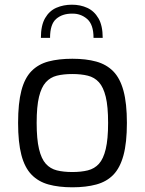

<svg xmlns="http://www.w3.org/2000/svg" viewBox="-20 -791 617 817"><path d="M288 6Q230 6 186.5 -6Q143 -18 114 -48Q85 -78 71 -131.5Q57 -185 57 -268Q57 -352 71 -405.5Q85 -459 114 -488.5Q143 -518 186.5 -529.5Q230 -541 288 -541Q346 -541 389.5 -529Q433 -517 462 -487.5Q491 -458 505.5 -404.5Q520 -351 520 -268Q520 -184 505.5 -130.5Q491 -77 462.5 -47.5Q434 -18 390 -6Q346 6 288 6ZM288 -59Q325 -59 353.5 -66Q382 -73 401 -94Q420 -115 430 -157Q440 -199 440 -268Q440 -338 430 -379Q420 -420 401 -441Q382 -462 353.5 -469Q325 -476 288 -476Q250 -476 222 -469Q194 -462 175 -441Q156 -420 146 -379Q136 -338 136 -268Q136 -199 146 -157Q156 -115 175 -94Q194 -73 222 -66Q250 -59 288 -59ZM286 -771Q322 -771 351.5 -757.5Q381 -744 399 -713Q417 -682 417 -630H378Q378 -687 350.5 -710.5Q323 -734 286 -733Q245 -733 219 -710.5Q193 -688 193 -630H154Q154 -683 172 -714Q190 -745 220 -758Q250 -771 286 -771Z"/></svg>

Font: Exo Thin
Style: Regular
Weight: 400
Version: Version 2.000